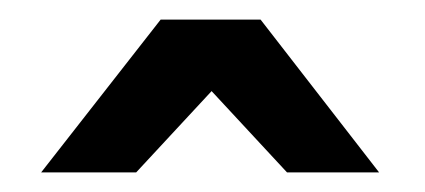

<svg xmlns="http://www.w3.org/2000/svg" viewBox="-20 -918 434 196"><path d="M273 -742 196 -825 119 -742H22L144 -898H246L367 -742Z"/></svg>

Font: Myanmar Khyay
Style: Regular
Weight: 400
Designer: Danh Hong
Foundry: Google Inc.
Version: Version 1.10 March 4, 2015